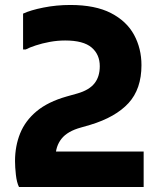

<svg xmlns="http://www.w3.org/2000/svg" viewBox="-20 -752 656 772"><path d="M56.4 0Q47.4 -18 43.9 -49.1Q40.4 -80.1 40.4 -104.4Q40.4 -164.6 61 -215.7Q81.6 -266.7 127.2 -304.7Q172.8 -342.7 248.5 -364.2L291.2 -376.2Q338.3 -389.7 359.7 -416.6Q381.2 -443.4 381.2 -485.8Q381.2 -533.1 348.2 -561.1Q315.2 -589.2 242 -589.2Q210.8 -589.2 180 -583.5Q149.3 -577.8 123.9 -569.4Q98.6 -561.1 83.6 -553.2H72.8V-697.2Q102.8 -711.3 154.7 -721.6Q206.7 -732 262.8 -732Q363 -732 426.2 -699.4Q489.3 -666.8 519.1 -611.8Q548.8 -556.8 548.8 -490Q548.8 -394.3 496.8 -337.5Q444.7 -280.8 342.8 -250L306 -239.4Q251.5 -224.6 227.4 -194.2Q203.3 -163.9 203.3 -119.9Q203.3 -112.3 204.6 -106.4Q205.8 -100.5 207.6 -89.5L137.5 -142.8H557.6V0Z"/></svg>

Font: Kufam
Style: Regular
Weight: 400
Designer: Wael Morcos, Artur Schmal
Foundry: Original Type
Version: Version 1.301; ttfautohint (v1.8.3)